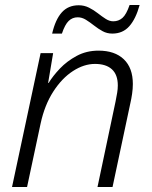

<svg xmlns="http://www.w3.org/2000/svg" viewBox="-20 -746 606 766"><path d="M28 0 142 -534H192L172 -415H174Q191 -443 219 -472.5Q247 -502 286 -523Q325 -544 373 -544Q438 -544 474 -509.5Q510 -475 510 -411Q510 -392 507 -371.5Q504 -351 500 -334L429 0H369L441 -341Q445 -361 447.5 -376Q450 -391 450 -405Q450 -448 426.5 -469.5Q403 -491 359 -491Q315 -491 271 -462.5Q227 -434 192.5 -380.5Q158 -327 142 -253L88 0ZM188 -612Q201 -668 226.5 -696.5Q252 -725 294 -725Q316 -725 335 -715.5Q354 -706 370.5 -693Q387 -680 402 -670.5Q417 -661 432 -661Q453 -661 468.5 -674.5Q484 -688 497 -726H537Q522 -671 496 -641.5Q470 -612 428 -612Q407 -612 389.5 -621.5Q372 -631 355.5 -644Q339 -657 323 -667Q307 -677 290 -677Q269 -677 254 -662.5Q239 -648 227 -612Z"/></svg>

Font: Noto Sans Light
Style: Italic
Weight: 300
Italic angle: -12°
Designer: Monotype Design Team
Foundry: Monotype Imaging Inc.
Version: Version 2.013; ttfautohint (v1.8.4.7-5d5b)